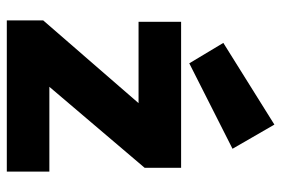

<svg xmlns="http://www.w3.org/2000/svg" viewBox="-151 -675 826 564"><g transform="rotate(90 262.0 -393.0)"><path d="M40 0V-107L283 -387H44V-512H473V-405L235 -125H484V0ZM166 -536 106 -636 346 -786 417 -663Z"/></g></svg>

Font: Braah One
Style: Regular
Weight: 400
Designer: Ashish Kumar
Foundry: Ashish Kumar
Version: Version 1.001; ttfautohint (v1.8.4.7-5d5b);gftools[0.9.29]